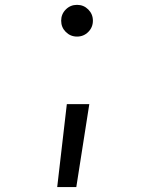

<svg xmlns="http://www.w3.org/2000/svg" viewBox="-20 -547 626 780"><path d="M212.4 212.9 251.5 -124H342.8L290 212.9ZM293 -398.4Q266.1 -398.4 247.3 -417.2Q228.5 -436 228.5 -462.9Q228.5 -489.7 247.3 -508.5Q266.1 -527.3 293 -527.3Q319.8 -527.3 338.6 -508.5Q357.4 -489.7 357.4 -462.9Q357.4 -436 338.6 -417.2Q319.8 -398.4 293 -398.4Z"/></svg>

Font: Cascadia Mono NF SemiLight
Style: Regular
Weight: 350
Monospace: yes
Designer: Aaron Bell
Foundry: Saja Typeworks
Version: Version 2404.023; ttfautohint (v1.8.4)